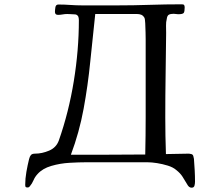

<svg xmlns="http://www.w3.org/2000/svg" viewBox="-20 -755 1040 891"><path d="M656 -574Q656 -582 655.5 -604Q655 -626 654 -647Q653 -668 650 -673Q644 -683 635.5 -686.5Q627 -690 616 -690H422Q410 -581 399 -470Q388 -359 368 -250Q348 -141 309 -37H470Q516 -37 562 -37.5Q608 -38 654 -38Q655 -82 655.5 -125.5Q656 -169 656 -213ZM885 88Q885 97 882.5 106.5Q880 116 869 116Q862 116 857 111.5Q852 107 849 101Q837 81 827 65Q817 49 798 34Q783 21 758.5 13.5Q734 6 709 2Q684 -2 664 -2H380Q347 -2 303 0.5Q259 3 218 15Q177 27 154 53Q142 66 135.5 81.5Q129 97 118 110Q114 115 109 115Q102 115 99.5 113Q97 111 97 103Q97 74 102.5 42.5Q108 11 115 -17Q118 -29 123.5 -35.5Q129 -42 143 -42Q175 -42 208 -56Q241 -70 253 -103Q299 -234 322.5 -378.5Q346 -523 346 -661Q346 -669 344 -676Q342 -683 334 -687Q333 -688 323.5 -688.5Q314 -689 304.5 -689.5Q295 -690 292 -690Q281 -690 270.5 -688Q260 -686 249 -686Q235 -686 235 -700Q235 -708 237 -721Q239 -734 251 -734Q279 -734 306.5 -732Q334 -730 362 -730H524Q599 -730 674 -732.5Q749 -735 824 -735Q832 -735 834.5 -731.5Q837 -728 837 -720Q837 -701 832.5 -695Q828 -689 807 -689Q802 -689 796.5 -690Q791 -691 786 -691Q772 -691 764 -687Q756 -683 754 -668Q750 -652 750.5 -635.5Q751 -619 751 -602Q750 -504 748.5 -406Q747 -308 747 -210Q747 -126 750 -40Q776 -40 803 -41Q830 -42 857 -42L868 -40Q875 -38 877 -31Q879 -24 880 -18Q882 8 883.5 35Q885 62 885 88Z"/></svg>

Font: Kaisei Tokumin
Style: Regular
Weight: 400
Designer: Font-Kai, 金井和夫
Foundry: KAZUO KANAI
Version: Version 5.003